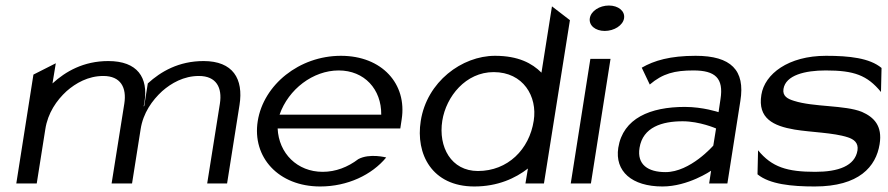

<svg xmlns="http://www.w3.org/2000/svg" viewBox="-20 -664 3214 695"><path d="M39 0H113L144 -196C153 -255 185 -301 221 -334C254 -363 299 -389 354 -389C417 -389 439 -347 430 -289L384 0H456H458L489 -196C498 -255 531 -301 567 -334C600 -363 645 -389 700 -389C763 -389 785 -347 776 -289L730 0H802L847 -284C862 -379 823 -443 717 -443C627 -443 562 -405 515 -362L502 -280L500 -279L503 -295C517 -383 478 -443 372 -443C282 -443 217 -405 170 -362L182 -435L101 -394Z M913 -226C892 -95 988 11 1139 11C1238 11 1326 -31 1378 -94C1378 -94 1318 -110 1277 -88C1239 -59 1195 -42 1148 -42C1056 -42 989 -109 985 -199H1429L1434 -232C1454 -360 1363 -462 1214 -462C1063 -462 934 -357 913 -226ZM992 -249C1024 -341 1113 -409 1206 -409C1299 -409 1361 -341 1360 -249Z M1503 -226C1484 -107 1543 11 1697 11C1782 11 1846 -19 1891 -54L1882 0H1949L2043 -591L1978 -641L1940 -401C1906 -435 1856 -462 1772 -462C1652 -462 1525 -368 1503 -226ZM1581 -227C1595 -315 1666 -403 1767 -403C1874 -403 1926 -315 1912 -227C1896 -123 1818 -45 1710 -45C1613 -45 1566 -132 1581 -227Z M2115 -598C2111 -572 2135 -552 2169 -552C2203 -552 2235 -572 2239 -598C2243 -624 2218 -644 2184 -644C2150 -644 2119 -624 2115 -598ZM2046 0H2119L2190 -451H2117Z M2218 -129C2205 -44 2267 11 2378 11C2471 11 2554 -46 2554 -46L2547 0H2613L2660 -299C2678 -410 2626 -462 2498 -462C2406 -462 2348 -445 2303 -419L2332 -358C2379 -398 2422 -409 2490 -409C2569 -409 2600 -381 2588 -305L2581 -258C2581 -258 2525 -277 2459 -277C2334 -277 2235 -236 2218 -129ZM2295 -129C2307 -204 2377 -225 2451 -225C2513 -225 2572 -199 2572 -199L2562 -137C2562 -137 2479 -41 2389 -41C2326 -41 2285 -68 2295 -129Z M2736 -321C2722 -235 2780 -208 2856 -195C2916 -185 2997 -184 3049 -167C3070 -160 3088 -148 3084 -120C3075 -63 3014 -42 2931 -42C2829 -42 2774 -59 2724 -120L2722 -33C2766 3 2845 11 2929 11C3090 11 3151 -61 3164 -142C3175 -209 3143 -240 3100 -259C3038 -284 2925 -276 2854 -299C2831 -306 2812 -316 2816 -342C2824 -392 2894 -409 2969 -409C3071 -409 3119 -392 3169 -331L3171 -418C3128 -454 3054 -462 2970 -462C2833 -462 2748 -396 2736 -321Z"/></svg>

Font: Charger Sport
Style: DfExtObl
Weight: 400
Designer: Jasper
Foundry: Cannot Into Space Fonts
Version: Version 1.1